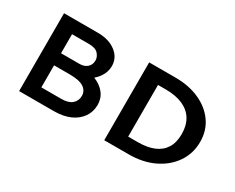

<svg xmlns="http://www.w3.org/2000/svg" viewBox="-72 -737 1229 1004"><g transform="rotate(30 542.5 -235.0)"><path d="M84 0V-470H289Q355 -470 397 -438Q439 -406 439 -355Q439 -319 417 -287.5Q395 -256 358 -235.5Q321 -215 275 -215L293 -274Q347 -274 388.5 -257.5Q430 -241 453 -211.5Q476 -182 476 -142Q476 -101 453.5 -68.5Q431 -36 390.5 -18Q350 0 293 0ZM175 -75H296Q338 -75 359.5 -93.5Q381 -112 381 -142Q381 -172 355 -190Q329 -208 269 -208H152V-281H287Q315 -281 332.5 -296.5Q350 -312 350 -338Q350 -359 333.5 -377.5Q317 -396 277 -396H175Z M745 0H598V-470H757Q839 -470 902 -441.5Q965 -413 1001 -362Q1037 -311 1037 -243Q1037 -173 999.5 -118Q962 -63 896.5 -31.5Q831 0 745 0ZM933 -230Q933 -282 911 -318Q889 -354 846.5 -372.5Q804 -391 743 -391H697V-79H755Q812 -79 851.5 -95.5Q891 -112 912 -145.5Q933 -179 933 -230Z"/></g></svg>

Font: Ysabeau SC SemiBold
Style: Regular
Weight: 600
Designer: Christian Thalmann (Catharsis Fonts)
Version: Version 2.001;gftools[0.9.30]; featfreeze: smcp